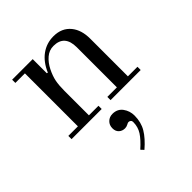

<svg xmlns="http://www.w3.org/2000/svg" viewBox="-207 -561 986 986"><g transform="rotate(-45 286.0 -67.5)"><path d="M228.5 109.4Q228.5 85.9 243.7 71.3Q258.8 56.6 281.2 56.6Q316.9 56.6 336.2 83Q355.5 109.4 355.5 143.1Q355.5 191.4 333.7 228Q312 264.6 266.6 303.7L252 288.1Q291 253.4 309.1 225.3Q327.1 197.3 327.1 161.1Q327.1 153.3 321.8 148.9Q316.4 144.5 309.6 144.5Q304.7 144.5 296.4 149.4Q285.6 155.3 274.4 155.3Q254.9 155.3 241.7 143.1Q228.5 130.9 228.5 109.4ZM41 0V-23.4H110.4V-408.2H41V-431.6H190.4V-329.1L196.3 -327.6Q219.7 -382.3 259 -410.9Q298.3 -439.5 348.6 -439.5Q409.2 -439.5 442.9 -397.9Q473.6 -359.9 473.6 -296.9V-23.4H543V0H324.2V-23.4H393.6V-314.5Q393.6 -404.3 313.5 -404.3Q282.2 -404.3 257.8 -383.3Q233.4 -362.3 217.8 -330.6Q201.7 -298.3 196 -270Q190.4 -241.7 190.4 -201.2V-23.4H259.8V0Z"/></g></svg>

Font: Theano Didot
Style: Regular
Weight: 400
Designer: Alexey Kryukov
Version: Version 2.0